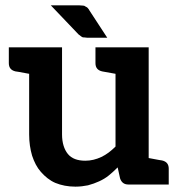

<svg xmlns="http://www.w3.org/2000/svg" viewBox="-20 -690 669 718"><path d="M586 -90C578 -91 579 -91 536 -99V-513H412H337V-454C337 -437 345 -427 362 -423C370 -422 370 -421 412 -414V-142C395 -125 378 -112 359 -103C340 -94 320 -89 299 -89C270 -89 248 -97 234 -114C220 -131 212 -156 212 -187V-513H89H13V-454C13 -437 21 -427 38 -423C46 -422 46 -422 89 -414V-187C89 -158 93 -132 100 -108C108 -84 118 -64 133 -47C148 -30 166 -15 187 -6C209 3 234 8 262 8C279 8 294 6 309 3C324 -1 338 -6 351 -12C364 -18 376 -25 387 -34C398 -43 409 -53 420 -64L429 -23C434 -8 444 0 460 0H536H611V-59C611 -76 603 -86 586 -90ZM277 -670H170L274 -561C278 -558 280 -557 282 -555C284 -553 287 -552 288 -551C290 -550 293 -550 296 -550C299 -550 302 -549 305 -549H381L315 -650C313 -654 311 -657 308 -660C306 -663 302 -664 299 -666C297 -668 294 -669 291 -669C287 -669 282 -670 277 -670Z"/></svg>

Font: SVN-Aleo
Style: Bold
Weight: 700
Designer: Alessio Laiso
Version: Version 1.2.2